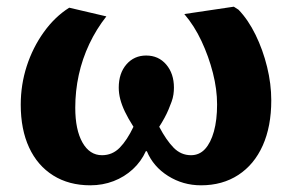

<svg xmlns="http://www.w3.org/2000/svg" viewBox="-20 -540 872 574"><path d="M250 14Q186 14 139 -15.5Q92 -45 67 -99Q42 -153 42 -227Q42 -287 60 -342.5Q78 -398 111 -444Q144 -490 187 -517L298 -491Q268 -453 247 -408.5Q226 -364 215.5 -316Q205 -268 205 -218Q205 -152 226.5 -114Q248 -76 285 -76Q316 -76 338 -98.5Q360 -121 379 -161Q363 -186 353.5 -206Q344 -226 339.5 -243.5Q335 -261 335 -278Q335 -321 358 -347.5Q381 -374 417 -374Q454 -374 477 -347Q500 -320 500 -278Q500 -268 498.5 -257.5Q497 -247 493 -236Q489 -225 484 -213Q479 -201 472 -188Q465 -175 456 -161Q477 -121 499 -98.5Q521 -76 551 -76Q576 -76 593 -94.5Q610 -113 619.5 -147Q629 -181 629 -228Q629 -273 616.5 -322Q604 -371 582.5 -417Q561 -463 531 -498L679 -520L693 -511Q722 -481 744 -436Q766 -391 778.5 -340Q791 -289 791 -240Q791 -162 765.5 -105Q740 -48 692.5 -17Q645 14 581 14Q527 14 482.5 -14Q438 -42 419 -88H416Q402 -57 377 -34Q352 -11 319.5 1.5Q287 14 250 14Z"/></svg>

Font: Literata 18pt
Style: Bold
Weight: 700
Designer: Latin by Veronika Burian and Jose Scaglione. Greek by Irene Vlachou. Cyrillic by Vera Evstafieva.
Foundry: TypeTogether
Version: Version 3.103;gftools[0.9.29]